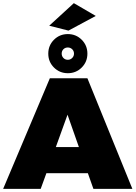

<svg xmlns="http://www.w3.org/2000/svg" viewBox="-30 -1197 859 1217"><path d="M562 0 527 -99H264L228 0H-10L286 -701H524L809 0ZM324 -265H470L398 -470ZM524 -857Q524 -805 488 -769Q452 -733 400 -733Q348 -733 312 -769Q276 -805 276 -857Q276 -909 312 -945Q348 -981 400 -981Q452 -981 488 -945Q524 -909 524 -857ZM361 -857Q361 -841 372 -829.5Q383 -818 400 -818Q416 -818 427.5 -829.5Q439 -841 439 -857Q439 -874 427.5 -885Q416 -896 400 -896Q383 -896 372 -885Q361 -874 361 -857ZM438 -1177 577 -1096 404 -1003 282 -1034Z"/></svg>

Font: Gontserrat Black
Style: Regular
Weight: 900
Designer: Julieta Ulanovsky
Foundry: Julieta Ulanovsky
Version: Version 6.001